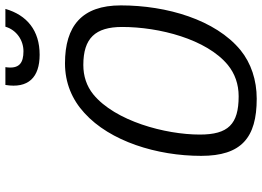

<svg xmlns="http://www.w3.org/2000/svg" viewBox="-150 -813 972 712"><g transform="rotate(-90 336.0 -457.0)"><path d="M326 9C395 9 458 -12 506 -51C619 -144 672 -325 672 -495C672 -639 596 -702 457 -702C385 -702 323 -676 273 -630C168 -535 114 -361 114 -197C114 -48 181 9 326 9ZM335 -58C231 -58 193 -97 193 -202C193 -330 243 -516 342 -597C373 -622 410 -634 451 -634C550 -634 592 -590 592 -490C592 -353 547 -177 451 -98C419 -72 380 -58 335 -58ZM377 -923C363 -838 405 -796 489 -796C579 -796 636 -843 659 -923H593C581 -882 543 -856 502 -856C459 -856 435 -871 443 -923H377Z"/></g></svg>

Font: RazerF5
Style: Italic
Weight: 400
Foundry: Razer Inc.
Version: Version 2